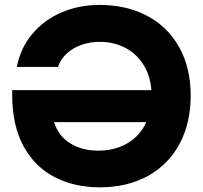

<svg xmlns="http://www.w3.org/2000/svg" viewBox="-20 -762 837 792"><path d="M30.3 -370.1V-390.1H604.5Q599.6 -452.1 570.3 -497.3Q541 -542.5 494.4 -565.9Q447.8 -589.4 391.6 -589.4Q350.6 -589.4 315.2 -576.7Q279.8 -564 254.6 -540.5Q229.5 -517.1 219.2 -485.8H49.3Q64.5 -564 113 -621.8Q161.6 -679.7 233.6 -710.7Q305.7 -741.7 390.1 -741.7Q502.9 -741.7 587.9 -696.3Q672.9 -650.9 719.7 -566.4Q766.6 -481.9 766.6 -367.7Q766.6 -254.4 720.7 -168.7Q674.8 -83 589.8 -36.1Q504.9 10.7 391.6 10.7Q287.1 10.7 205.6 -31.2Q124 -73.2 77.1 -158.9Q30.3 -244.6 30.3 -370.1ZM384.8 -140.6Q454.6 -140.6 506.3 -171.4Q558.1 -202.1 583.5 -258.3H203.1Q220.7 -200.7 269.8 -170.7Q318.8 -140.6 384.8 -140.6Z"/></svg>

Font: Glacial Indifference
Style: Bold
Weight: 700
Designer: Alfredo Marco Pradil
Foundry: Alfredo Marco Pradil
Version: Version 1.312